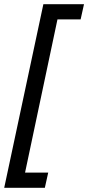

<svg xmlns="http://www.w3.org/2000/svg" viewBox="-29 -734 419 912"><path d="M-9 158 177 -714H370L354 -642H244L90 86H200L184 158Z"/></svg>

Font: Noto Sans IKEA
Style: Italic
Weight: 400
Italic angle: -12°
Designer: Monotype Design Team
Foundry: Monotype Imaging Inc.
Version: Version 2.001